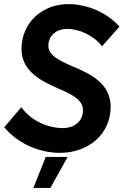

<svg xmlns="http://www.w3.org/2000/svg" viewBox="-20 -733 603 937"><path d="M272 13C411 13 520 -77 520 -213C520 -323 425 -372 332 -410C261 -441 216 -465 216 -510C216 -558 254 -592 308 -592C365 -592 437 -561 478 -507L563 -603C496 -679 395 -713 314 -713C183 -713 85 -620 85 -494C85 -384 182 -337 269 -299C334 -271 385 -245 385 -195C385 -143 345 -108 286 -108C214 -108 132 -143 84 -210L1 -112C72 -26 181 13 272 13ZM143 184H226L310 33H203Z"/></svg>

Font: Fixel Text 20240404 SemiBold
Style: Italic
Weight: 600
Width: 4
Italic angle: -10°
Designer: AlfaBravo + MacPaw
Foundry: Kyrylo Tkachov, Marchela Mozhyna, Serhii Makarenko, Maria Weinstein, Zakhar Kryvoshyya
Version: Version 1.211;Glyphs 3.2 (3225)